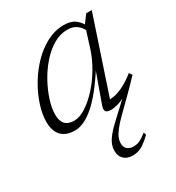

<svg xmlns="http://www.w3.org/2000/svg" viewBox="-172 -567 853 928"><g transform="rotate(-30 255.0 -103.0)"><path d="M491 -85Q475 -68 455.8 -48.2Q436.5 -28.5 417 -9L350 57Q319.5 87 303.8 107.8Q288 128.5 282 143.8Q276 159 276 174.5Q276 195.5 289.2 206.8Q302.5 218 323 218Q340.5 218 356.8 211Q373 204 398.5 184L403 198.5Q371 229.5 347.8 241.8Q324.5 254 299 254Q267 254 249.2 236.5Q231.5 219 231.5 191.5Q231.5 173 238 155.2Q244.5 137.5 262.8 114.8Q281 92 316.5 59.5L410.5 -28L412.5 -21.5Q382 -3.5 358.2 3.2Q334.5 10 318.5 10Q294.5 10 288.5 0Q282.5 -10 290.5 -32L352 -203.5H355.5Q321 -149 289 -109Q257 -69 227 -42.5Q197 -16 169.2 -3.2Q141.5 9.5 116.5 9.5Q83.5 9.5 61.2 -2.8Q39 -15 27.8 -38.2Q16.5 -61.5 16.5 -94.5Q16.5 -137.5 32.5 -187Q48.5 -236.5 77 -284.8Q105.5 -333 144 -372.5Q182.5 -412 228 -435.8Q273.5 -459.5 323 -459.5Q363 -459.5 386.2 -441.5Q409.5 -423.5 424.5 -392L410.5 -373Q398.5 -401 378 -416.2Q357.5 -431.5 326.5 -431.5Q285.5 -431.5 247.8 -409Q210 -386.5 177.8 -349.5Q145.5 -312.5 121.8 -268.8Q98 -225 84.5 -182Q71 -139 71 -105Q71 -69 87.5 -51.2Q104 -33.5 137.5 -33.5Q167 -33.5 202 -55.8Q237 -78 271.2 -115.2Q305.5 -152.5 333.5 -199.5Q361.5 -246.5 377 -295.5L413 -410L446 -454.5H477L332 -20L320 -37Q338 -35 361.2 -39.2Q384.5 -43.5 414 -58Q443.5 -72.5 480 -101Z"/></g></svg>

Font: Newsreader Light
Style: Italic
Weight: 300
Italic angle: -17°
Designer: Hugues Gentile
Foundry: Production Type
Version: Version 1.003